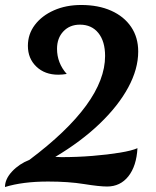

<svg xmlns="http://www.w3.org/2000/svg" viewBox="-32 -730 627 771"><path d="M-12 21Q-12 -11 16.5 -41.5Q45 -72 86 -88Q390 -316 390 -505Q390 -564 363 -597.5Q336 -631 289 -631Q248 -631 222.5 -604Q197 -577 197 -534Q197 -477 236 -433Q218 -430 202 -430Q148 -430 114 -462.5Q80 -495 80 -546Q80 -593 108 -630Q136 -667 184.5 -688.5Q233 -710 294 -710Q363 -710 414.5 -687Q466 -664 494.5 -622Q523 -580 523 -523Q523 -453 483 -379Q443 -305 368.5 -233.5Q294 -162 190 -100Q201 -99 215 -99Q278 -99 339.5 -104Q401 -109 449.5 -117Q498 -125 520 -135Q516 -63 483.5 -22Q451 19 398 19Q367 19 305 9Q243 -1 161 -1Q59 -1 -12 21Z"/></svg>

Font: Merienda SemiBold
Style: Regular
Weight: 600
Designer: Eduardo Rodriguez Tunni
Foundry: Eduardo Rodriguez Tunni
Version: Version 2.001; ttfautohint (v1.8.4.7-5d5b)